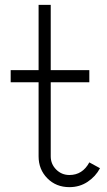

<svg xmlns="http://www.w3.org/2000/svg" viewBox="-20 -777 439 791"><path d="M139 -438V-133Q139 -79 175 -42.5Q211 -6 266 -6Q308 -6 341 -28Q374 -50 392 -84L348 -108Q320 -56 266 -56Q234 -56 211.5 -78.5Q189 -101 189 -133V-438H348V-488H189V-757H139V-488H24V-438Z"/></svg>

Font: Leon Sans
Style: Light
Weight: 300
Designer: Jongmin Kim
Version: Version 1.2